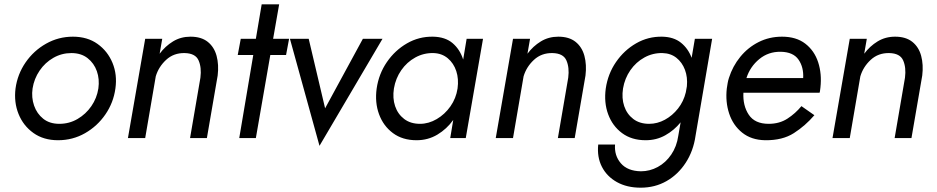

<svg xmlns="http://www.w3.org/2000/svg" viewBox="-20 -640 4344 890"><path d="M52 -230Q44 -166 66 -111.5Q88 -57 135 -23.5Q182 10 249 10Q317 10 374 -22.5Q431 -55 468.5 -109.5Q506 -164 515 -230Q524 -294 501.5 -348.5Q479 -403 432 -436.5Q385 -470 318 -470Q251 -470 193.5 -437.5Q136 -405 98.5 -350.5Q61 -296 52 -230ZM131 -230Q138 -275 163.5 -312.5Q189 -350 227.5 -372Q266 -394 311 -394Q356 -394 386 -370.5Q416 -347 429 -310Q442 -273 436 -230Q429 -185 403.5 -148Q378 -111 339.5 -88.5Q301 -66 255 -66Q210 -66 180.5 -89.5Q151 -113 138 -150.5Q125 -188 131 -230Z M909 -280 861 0H939L989 -290Q995 -340 984 -381Q973 -422 943 -446Q913 -470 863 -470Q818 -470 782 -448Q746 -426 720 -391L732 -460H653L573 0H653L702 -286Q715 -330 750 -362.5Q785 -395 836 -394Q886 -393 900.5 -360Q915 -327 909 -280Z M1193 -620 1166 -460H1096L1082 -385H1154L1089 0H1166L1233 -385H1306L1320 -460H1246L1274 -620Z M1324 -460 1461 36 1753 -460H1662L1487 -138L1411 -460Z M1726 -230Q1717 -165 1737 -110.5Q1757 -56 1801.5 -23Q1846 10 1911 10Q1964 10 2007.5 -16Q2051 -42 2081 -84L2067 0H2139L2219 -460H2143L2127 -364Q2112 -411 2078 -440Q2044 -469 1987 -470Q1922 -471 1866.5 -439Q1811 -407 1773.5 -352.5Q1736 -298 1726 -230ZM1806 -230Q1814 -277 1840 -314.5Q1866 -352 1905 -373.5Q1944 -395 1989 -394Q2028 -393 2055.5 -370Q2083 -347 2095 -310.5Q2107 -274 2101 -230Q2094 -184 2068 -147Q2042 -110 2004.5 -88Q1967 -66 1927 -66Q1883 -66 1853.5 -88.5Q1824 -111 1811.5 -148Q1799 -185 1806 -230Z M2614 -280 2566 0H2644L2694 -290Q2700 -340 2689 -381Q2678 -422 2648 -446Q2618 -470 2568 -470Q2523 -470 2487 -448Q2451 -426 2425 -391L2437 -460H2358L2278 0H2358L2407 -286Q2420 -330 2455 -362.5Q2490 -395 2541 -394Q2591 -393 2605.5 -360Q2620 -327 2614 -280Z M2788 -230Q2779 -165 2799 -110.5Q2819 -56 2863.5 -23Q2908 10 2973 10Q3023 10 3064 -13Q3105 -36 3135 -73L3124 -10Q3117 39 3091.5 76.5Q3066 114 3029 134Q2992 154 2951 154Q2889 153 2858 117Q2827 81 2831 30H2753Q2747 88 2770 133Q2793 178 2839.5 204Q2886 230 2950 230Q3016 230 3069.5 199.5Q3123 169 3158.5 114.5Q3194 60 3204 -10L3281 -460H3201L3186 -372Q3170 -415 3136.5 -442Q3103 -469 3049 -470Q2984 -471 2928.5 -439Q2873 -407 2835.5 -352.5Q2798 -298 2788 -230ZM2868 -230Q2876 -277 2902 -314.5Q2928 -352 2967 -373.5Q3006 -395 3051 -394Q3089 -393 3115.5 -372Q3142 -351 3155 -316.5Q3168 -282 3164 -240L3159 -212Q3149 -170 3123 -137Q3097 -104 3062 -85Q3027 -66 2989 -66Q2945 -66 2915.5 -88.5Q2886 -111 2873.5 -148Q2861 -185 2868 -230Z M3440 -278Q3457 -331 3499.5 -366Q3542 -401 3599 -400Q3657 -399 3681.5 -363.5Q3706 -328 3703 -278ZM3426 -210H3779Q3781 -216 3781.5 -222Q3782 -228 3783 -234Q3790 -298 3772.5 -351.5Q3755 -405 3713 -437.5Q3671 -470 3605 -470Q3546 -470 3496.5 -445Q3447 -420 3411.5 -376.5Q3376 -333 3359 -279Q3355 -267 3353 -255Q3351 -243 3349 -230Q3342 -168 3360 -113.5Q3378 -59 3420.5 -25Q3463 9 3527 10Q3607 11 3660 -23Q3713 -57 3755 -106L3695 -148Q3667 -114 3630 -90Q3593 -66 3543 -66Q3479 -66 3451 -108Q3423 -150 3426 -210Z M4175 -280 4127 0H4205L4255 -290Q4261 -340 4250 -381Q4239 -422 4209 -446Q4179 -470 4129 -470Q4084 -470 4048 -448Q4012 -426 3986 -391L3998 -460H3919L3839 0H3919L3968 -286Q3981 -330 4016 -362.5Q4051 -395 4102 -394Q4152 -393 4166.5 -360Q4181 -327 4175 -280Z"/></svg>

Font: Jost* 400 Book Italic
Style: Italic
Weight: 400
Italic angle: -10°
Version: Version 3.200; ttfautohint (v0.97) -l 8 -r 50 -G 200 -x 14 -